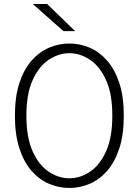

<svg xmlns="http://www.w3.org/2000/svg" viewBox="-20 -922 690 953"><path d="M324.5 11Q272.5 11 224 -9.5Q175.5 -30 137.2 -73.2Q99 -116.5 76.5 -184.8Q54 -253 54 -348Q54 -443 76.5 -510.8Q99 -578.5 137.2 -621.8Q175.5 -665 224 -685.5Q272.5 -706 324.5 -706Q376.5 -706 424.8 -685.5Q473 -665 511.2 -621.8Q549.5 -578.5 572 -510.8Q594.5 -443 594.5 -348Q594.5 -253 572 -184.8Q549.5 -116.5 511.2 -73.2Q473 -30 424.8 -9.5Q376.5 11 324.5 11ZM324.5 -37Q377 -37 425.8 -69Q474.5 -101 506 -169.8Q537.5 -238.5 537.5 -348Q537.5 -457 506 -525.5Q474.5 -594 425.8 -626Q377 -658 324.5 -658Q272 -658 223 -626Q174 -594 142.5 -525.5Q111 -457 111 -348Q111 -238.5 142.5 -169.8Q174 -101 223 -69Q272 -37 324.5 -37ZM295 -767.5 143 -902H214L353 -767.5Z"/></svg>

Font: Trispace ExtraLight
Style: Regular
Weight: 200
Designer: Tyler Finck
Foundry: Etcetera Type Company
Version: Version 1.210; ttfautohint (v1.8.3)